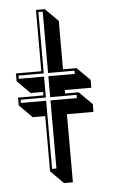

<svg xmlns="http://www.w3.org/2000/svg" viewBox="-54 -735 497 839"><g transform="rotate(-5 194.0 -315.5)"><path d="M291 -323.2 347.7 -266.6V-232.4H231.4V66.4H192.4L136.2 9.8V-232.4H81.5L24.9 -289.1V-323.2H136.2V-338.4H81.5L24.9 -395V-429.2H136.2V-698.2H174.8L231.4 -641.6V-429.2H291L347.7 -372.6V-338.4H231.4V-323.2ZM280.8 -313H165V-404.8H280.8V-418.9H165V-688H146V-418.9H35.2V-404.8H146V-313H35.2V-298.8H146V0H165V-298.8H280.8Z"/></g></svg>

Font: Linux Biolinum Shadow O
Style: Bold
Weight: 700
Designer: Philipp H. Poll
Foundry: Philipp H. Poll
Version: Version 0.9.2